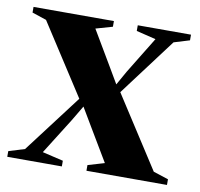

<svg xmlns="http://www.w3.org/2000/svg" viewBox="-70 -568 661 634"><g transform="rotate(10 261.0 -251.0)"><path d="M47 -35.5 194.5 -230 41 -467.5 -7 -483.5V-502.5H262.5V-483.5L206.5 -467.5L274.5 -352.5L306.5 -298L333 -345L408 -467.5L342.5 -483.5V-502.5H521V-483.5L468.5 -467.5L324 -275L478.5 -35.5L529 -19V0H259V-19L314.5 -35.5L247.5 -148L212.5 -207L182.5 -156.5L106.5 -35.5L176.5 -19V0H-6.5V-19Z"/></g></svg>

Font: Merriweather 144pt
Style: Bold
Weight: 700
Version: Version 2.100